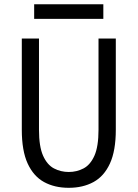

<svg xmlns="http://www.w3.org/2000/svg" viewBox="-20 -884 656 916"><path d="M308 12Q240.5 12 190.2 -15.5Q140 -43 112 -103.8Q84 -164.5 84 -265V-700H166V-265Q166 -185 185.5 -141.2Q205 -97.5 237.5 -80.5Q270 -63.5 308 -63.5Q346 -63.5 378.5 -80.5Q411 -97.5 430.5 -141.2Q450 -185 450 -265V-700H532.5V-265Q532.5 -165 504.5 -104Q476.5 -43 426 -15.5Q375.5 12 308 12ZM143 -794V-863.5H473V-794Z"/></svg>

Font: Overpass Mono
Style: Regular
Weight: 400
Designer: Delve Withrington, Dave Bailey
Foundry: Delve Fonts LLC
Version: Version 4.000